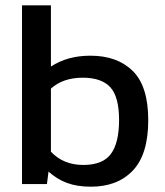

<svg xmlns="http://www.w3.org/2000/svg" viewBox="-20 -694 622 724"><path d="M323 10Q271 10 233 -4Q195 -18 163 -47L157 0H63V-674H172V-443Q234 -484 321 -484Q422 -484 480.5 -426.5Q539 -369 539 -241Q539 -112 481 -51Q423 10 323 10ZM294 -72Q368 -72 398.5 -114Q429 -156 429 -241Q429 -329 396 -365Q363 -401 292 -401Q218 -401 172 -360V-122Q219 -72 294 -72Z"/></svg>

Font: Kanit
Style: Regular
Weight: 400
Designer: Katatrad Team
Foundry: CadsonDemak
Version: Version 2.000; ttfautohint (v1.8.3)